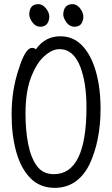

<svg xmlns="http://www.w3.org/2000/svg" viewBox="-20 -888 540 926"><path d="M244 18Q173 18 127 -28.5Q81 -75 58.5 -155Q36 -235 36 -337Q36 -453 70 -554Q102 -657 134 -657Q147 -657 153 -650Q197 -713 271 -713Q334 -713 377 -667.5Q420 -622 442.5 -543Q465 -464 465 -363Q465 -210 412 -96Q355 18 244 18ZM240 -48Q397 -48 397 -371Q397 -487 368 -564Q335 -651 267 -651Q232 -651 194.5 -618Q157 -585 130 -516Q103 -447 103 -339Q103 -259 116 -193Q129 -127 158 -87.5Q187 -48 240 -48ZM174 -759Q152 -759 136.5 -780Q121 -801 121 -820Q123 -868 165 -868Q185 -868 201.5 -848Q218 -828 218 -806Q214 -759 174 -759ZM339 -759Q316 -759 300.5 -780Q285 -801 285 -820Q288 -868 330 -868Q350 -868 366 -848Q382 -828 382 -806Q379 -759 339 -759Z"/></svg>

Font: LXGW WenKai Mono TC
Style: Regular
Weight: 400
Designer: LXGW / Fontworks Inc.
Foundry: LXGW / Fontworks Inc.
Version: Version 1.330